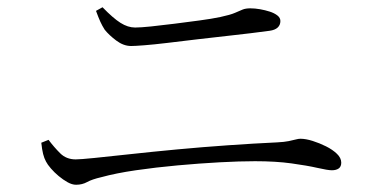

<svg xmlns="http://www.w3.org/2000/svg" viewBox="-20 -623 1040 530"><path d="M724 -538Q672 -531 621.5 -525.5Q571 -520 525 -514.5Q479 -509 441.5 -504.5Q404 -500 378 -498Q352 -496 342 -496Q321 -496 301 -511Q281 -526 269 -541Q262 -552 257 -563Q252 -574 245 -593L263 -603Q292 -573 312.5 -560Q333 -547 353 -547Q368 -547 397 -550Q426 -553 461.5 -557.5Q497 -562 530.5 -566.5Q564 -571 588 -576Q616 -582 628.5 -587.5Q641 -593 649.5 -596.5Q658 -600 671 -600Q684 -600 698 -597.5Q712 -595 724.5 -591Q737 -587 745.5 -580.5Q754 -574 754 -565Q754 -554 746.5 -547Q739 -540 724 -538ZM94 -229 114 -237Q129 -217 146 -200Q163 -183 189 -183Q201 -183 241 -187Q281 -191 340 -197.5Q399 -204 468.5 -210.5Q538 -217 609.5 -222Q681 -227 745 -230Q765 -231 777 -233.5Q789 -236 796.5 -238Q804 -240 809 -240Q824 -240 843 -234Q862 -228 880 -219Q898 -210 910 -198.5Q922 -187 922 -174Q922 -163 915 -158Q908 -153 896 -153Q885 -153 856.5 -159.5Q828 -166 784.5 -172Q741 -178 684 -178Q642 -178 586.5 -175Q531 -172 470.5 -166.5Q410 -161 355 -153Q300 -145 260 -134Q234 -128 220.5 -120.5Q207 -113 190 -113Q179 -113 166.5 -120Q154 -127 142 -137Q130 -147 120.5 -158Q111 -169 107 -177Q102 -186 99 -198Q96 -210 94 -229Z"/></svg>

Font: Early Summer Mincho Light
Style: Regular
Weight: 300
Designer: GuiWonder
Version: Version 1.002